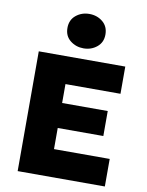

<svg xmlns="http://www.w3.org/2000/svg" viewBox="-102 -1034 846 1105"><g transform="rotate(10 321.0 -481.0)"><path d="M79.5 0V-700H585V-541H263.5V-430.5H530V-284.5H263.5V-161H589V0ZM329.5 -761.5Q285 -761.5 251.8 -788Q218.5 -814.5 218.5 -861.5Q218.5 -908.5 251.5 -935.5Q284.5 -962.5 329.5 -962.5Q375 -962.5 407.8 -935.5Q440.5 -908.5 440.5 -861.5Q440.5 -815.5 407.5 -788.5Q374.5 -761.5 329.5 -761.5Z"/></g></svg>

Font: Geologica Cursive ExtraBold
Style: Regular
Weight: 800
Designer: Sindre Bremnes, Frode Helland
Foundry: Monokrom Skriftforlag AS
Version: Version 1.010;gftools[0.9.28]